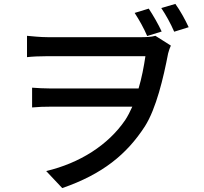

<svg xmlns="http://www.w3.org/2000/svg" viewBox="-20 -882 1040 981"><path d="M806 -721C789 -758 763 -803 740 -838L668 -816C692 -779 715 -738 732 -698ZM226 -692C184 -692 142 -697 118 -699V-590C142 -593 185 -595 226 -595H723C715 -541 704 -483 688 -430H237C205 -430 172 -432 144 -434V-333C177 -336 205 -337 240 -337H656C645 -312 633 -289 620 -269C533 -141 388 -49 216 -8L298 79C504 8 628 -94 720 -236C778 -327 815 -484 839 -609C843 -625 848 -638 853 -649L774 -699C753 -693 726 -692 699 -692ZM804 -841C828 -805 852 -762 870 -720L944 -743C926 -782 900 -829 876 -862Z"/></svg>

Font: Noto Sans T Chinese Medium
Style: Regular
Weight: 500
Designer: Ryoko NISHIZUKA (kana & ideographs); Paul D. Hunt (Latin, Greek & Cyrillic); Wenlong ZHANG (bopomofo); Sandoll Communica
Foundry: Adobe Systems Incorporated
Version: Version 1.000;PS 1;hotconv 1.0.78;makeotf.lib2.5.61930